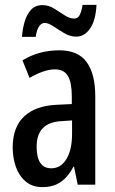

<svg xmlns="http://www.w3.org/2000/svg" viewBox="-20 -756 470 786"><path d="M223 -550Q300 -550 335 -501.5Q370 -453 370 -362V0H298L283 -74H281Q259 -32 228.5 -11Q198 10 154 10Q112 10 85 -13Q58 -36 45 -73Q32 -110 32 -153Q32 -235 78.5 -279Q125 -323 211 -327L274 -330V-361Q274 -418 258 -445Q242 -472 205 -472Q161 -472 101 -437L72 -509Q139 -550 223 -550ZM230 -260Q130 -254 130 -156Q130 -67 190 -67Q229 -67 252 -105Q275 -143 275 -209V-263ZM70 -605Q72 -636 80.5 -666Q89 -696 106.5 -715.5Q124 -735 154 -735Q179 -735 201.5 -721Q224 -707 244.5 -693.5Q265 -680 284 -680Q299 -680 306.5 -695Q314 -710 318 -736H375Q372 -673 349 -639.5Q326 -606 292 -606Q267 -606 243.5 -620Q220 -634 199 -648Q178 -662 163 -662Q135 -662 126 -605Z"/></svg>

Font: Noto Sans Khmer UI ExtraCondensed Medium
Style: Regular
Weight: 500
Width: 2
Designer: Danh Hong and the Monotype Design Team
Foundry: Monotype Imaging Inc.
Version: Version 2.002; ttfautohint (v1.8.4.7-5d5b)